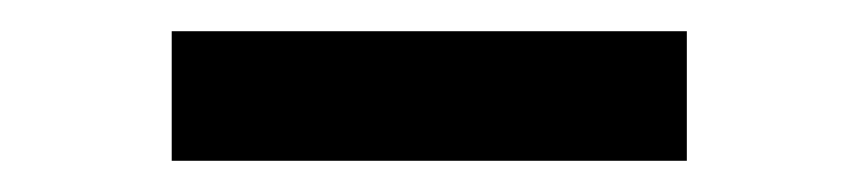

<svg xmlns="http://www.w3.org/2000/svg" viewBox="-20 -323 550 123"><path d="M420 -303V-220H90V-303Z"/></svg>

Font: Elaine Sans
Style: Regular
Weight: 400
Designer: Wei Huang
Foundry: Wei Huang
Version: Version 2.001;December 24, 2019;FontCreator 12.0.0.2547 64-b